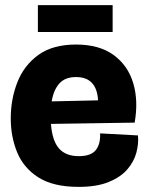

<svg xmlns="http://www.w3.org/2000/svg" viewBox="-20 -716 577 750"><path d="M287 14Q188 14 130 -23Q72 -60 47 -121Q22 -182 22 -253Q22 -329 48 -395Q74 -461 130 -501.5Q186 -542 277 -542Q368 -542 424 -501Q480 -460 500.5 -391Q521 -322 506 -237L179 -232Q184 -166 210.5 -136Q237 -106 288 -106Q335 -106 354 -129.5Q373 -153 371 -195L519 -187Q522 -154 512.5 -119Q503 -84 477 -54Q451 -24 404.5 -5Q358 14 287 14ZM277 -415Q234 -415 211.5 -389.5Q189 -364 182 -320L363 -324Q358 -415 277 -415ZM128 -591V-696H420V-591Z"/></svg>

Font: Bricolage Grotesque 48pt ExtraBold
Style: Regular
Weight: 800
Designer: Mathieu Triay
Foundry: Atelier Triay
Version: Version 1.000; ttfautohint (v1.8.4.7-5d5b);gftools[0.9.32]